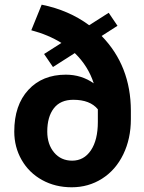

<svg xmlns="http://www.w3.org/2000/svg" viewBox="-20 -791 615 821"><path d="M398.4 -323.7Q365.2 -364.3 293.5 -364.3Q238.3 -364.3 210.2 -327.9Q182.1 -291.5 182.1 -228.5Q182.1 -173.8 211.4 -138.9Q240.7 -104 288.6 -104Q338.9 -104 368.7 -148.2Q398.4 -192.4 398.4 -269.5ZM414.6 -637.2Q539.1 -509.3 539.6 -317.9V-281.7Q539.6 -197.8 507.1 -130.9Q474.6 -64 416.5 -27.1Q358.4 9.8 286.6 9.8Q216.3 9.8 160.2 -21.2Q104 -52.2 72.5 -107.2Q41 -162.1 41 -228.5Q41 -341.3 101.1 -406.5Q161.1 -471.7 261.7 -471.7Q328.1 -471.7 380.9 -434.6Q356.9 -508.8 299.8 -564L206.5 -504.4L168.5 -560.1L242.7 -607.4Q186 -642.6 113.8 -661.6L158.2 -771Q274.4 -747.6 361.3 -683.1L444.8 -736.3L482.4 -680.7Z"/></svg>

Font: MAUL Bold
Style: Bold
Weight: 700
Designer: MAUL
Version: Version 1.0; 2020; ttfautohint (v1.8.3)